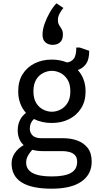

<svg xmlns="http://www.w3.org/2000/svg" viewBox="-20 -905 599 1160"><path d="M292 235Q50 235 50 82Q50 48 70 19Q90 -10 123 -28Q87 -61 87 -119Q87 -149 99 -176Q111 -203 137 -223Q115 -247 102.5 -280Q90 -313 90 -353Q90 -414 116.5 -456.5Q143 -499 189 -522Q235 -545 293 -545Q342 -545 384 -528Q407 -529 424 -548Q441 -567 441 -618H461L519 -598Q519 -546 500.5 -519.5Q482 -493 450 -482Q472 -458 484.5 -425.5Q497 -393 497 -353Q497 -293 470 -250.5Q443 -208 397 -185Q351 -162 293 -162Q232 -162 185 -186Q160 -163 160 -128Q160 -103 177 -86.5Q194 -70 230 -70H362Q408 -70 447 -56Q486 -42 510 -11Q534 20 534 72Q534 148 472.5 191.5Q411 235 292 235ZM293 -230Q320 -230 345.5 -243Q371 -256 388 -283Q405 -310 405 -353Q405 -397 388 -424Q371 -451 345.5 -464Q320 -477 293 -477Q267 -477 241 -464Q215 -451 198.5 -424Q182 -397 182 -353Q182 -310 198.5 -283Q215 -256 241 -243Q267 -230 293 -230ZM292 161Q370 161 408 140Q446 119 446 73Q446 45 432 31.5Q418 18 398 13Q378 8 358 8H238Q204 8 175 0Q161 15 149.5 34.5Q138 54 138 77Q138 161 292 161ZM299 -634Q272 -634 254.5 -649Q237 -664 237 -696Q237 -726 249.5 -761.5Q262 -797 281 -830Q300 -863 321 -885L363 -857Q350 -842 340 -823Q330 -804 330 -785Q330 -765 337.5 -753Q345 -741 352.5 -729Q360 -717 360 -696Q360 -664 342.5 -649Q325 -634 299 -634Z"/></svg>

Font: Orienta
Style: Regular
Weight: 400
Designer: Eduardo Rodriguez Tunni
Foundry: Eduardo Rodriguez Tunni
Version: Version 1.002; ttfautohint (v1.8.4.7-5d5b);gftools[0.9.23]